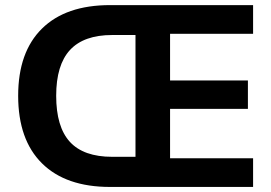

<svg xmlns="http://www.w3.org/2000/svg" viewBox="-20 -739 1072 759"><path d="M415 0Q240.2 0 146 -93.3Q51.8 -186.5 51.8 -360.4Q51.8 -533.2 146 -626Q240.2 -718.8 415 -718.8H980.5V-605.5H652.3V-420.9H960V-308.6H652.3V-113.3H980.5V0ZM202.1 -360.4Q202.1 -237.3 256.3 -178.2Q310.5 -119.1 423.8 -119.1H515.6V-600.6H423.8Q311.5 -600.6 256.8 -541.5Q202.1 -482.4 202.1 -360.4Z"/></svg>

Font: Min Sans Bold
Style: Regular
Weight: 700
Designer: Jinseong-Kim, NotoSansCJK, Nunito
Foundry: Jinseong-Kim
Version: Version 1.400;Glyphs 3.1.2 (3151)